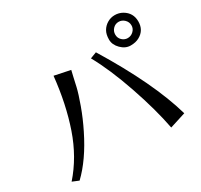

<svg xmlns="http://www.w3.org/2000/svg" viewBox="-170 -1060 1341 1282"><g transform="rotate(-30 500.0 -419.0)"><path d="M47.9 -19.5Q158.2 -144.5 216.8 -314.9Q275.4 -485.4 296.9 -692.4L418.9 -667Q414.1 -648.4 408.2 -621.6Q402.3 -594.7 392.1 -549.8Q381.8 -504.9 353 -425.3Q324.2 -345.7 285.2 -267.6Q201.2 -97.7 97.7 1ZM571.3 -668 620.1 -686.5Q849.6 -312.5 927.7 -39.1L804.7 0Q775.4 -154.3 709.5 -346.2Q643.6 -538.1 571.3 -668ZM852.5 -838.9Q884.8 -838.9 912.1 -823.2Q968.8 -790 968.8 -723.6Q968.8 -656.2 912.1 -625Q884.8 -609.4 844.7 -609.4Q804.7 -609.4 771.5 -642.6Q738.3 -675.8 738.3 -715.8Q738.3 -755.9 753.4 -781.7Q768.6 -807.6 794.9 -823.2Q821.3 -838.9 852.5 -838.9ZM791 -723.6Q791 -697.3 809.6 -679.7Q828.1 -662.1 852.5 -662.1Q877.9 -662.1 897 -680.2Q916 -698.2 916 -723.6Q916 -750 897 -768.6Q877.9 -787.1 852.5 -787.1Q827.1 -787.1 809.1 -768.6Q791 -750 791 -723.6Z"/></g></svg>

Font: GenEi LateMin v2
Style: Medium
Weight: 500
Designer: o_tamon (Modified)
Foundry: o_tamon / Adobe Systems Incorporated / FONT 910 / Philipp H. Poll
Version: Version 2.1;Original Version 1.004